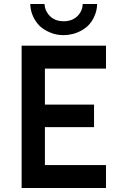

<svg xmlns="http://www.w3.org/2000/svg" viewBox="-20 -938 599 958"><path d="M87.9 -710Q98.6 -710 130.9 -710Q225.6 -710 508.8 -710Q508.8 -681.6 508.8 -595.7Q432.6 -595.7 204.1 -595.7Q204.1 -550.8 204.1 -416Q265.6 -416 449.2 -416Q449.2 -387.7 449.2 -303.7Q387.7 -303.7 204.1 -303.7Q204.1 -256.8 204.1 -114.3Q280.3 -114.3 508.8 -114.3Q508.8 -85.9 508.8 0Q403.3 0 87.9 0Q87.9 -177.7 87.9 -710ZM296.9 -762.7Q260.7 -762.7 231.4 -775.4Q201.2 -787.1 178.7 -807.6Q157.2 -829.1 144.5 -857.4Q131.8 -885.7 130.9 -918Q154.3 -918 202.1 -918Q204.1 -882.8 229.5 -857.4Q254.9 -832 297.9 -832Q339.8 -832 366.2 -857.4Q391.6 -882.8 392.6 -918Q417 -918 464.8 -918Q463.9 -885.7 451.2 -857.4Q439.5 -829.1 417 -807.6Q394.5 -787.1 364.3 -775.4Q352.5 -770.5 338.9 -767.6Q319.3 -762.7 296.9 -762.7Z"/></svg>

Font: SSportsD
Style: Medium
Weight: 400
Designer: Swiss Typefaces
Version: Version 1.000